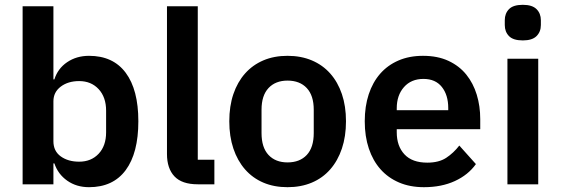

<svg xmlns="http://www.w3.org/2000/svg" viewBox="-20 -766 2331 798"><path d="M74 -740H202V-436H206Q220 -481 259 -507.5Q298 -534 350 -534Q450 -534 502.5 -463.5Q555 -393 555 -262Q555 -130 502.5 -59Q450 12 350 12Q298 12 259.5 -15Q221 -42 206 -87H202V0H74ZM309 -94Q359 -94 390 -127Q421 -160 421 -216V-306Q421 -362 390 -395.5Q359 -429 309 -429Q263 -429 232.5 -406Q202 -383 202 -345V-179Q202 -138 232.5 -116Q263 -94 309 -94Z M802 0Q736 0 705 -33Q674 -66 674 -126V-740H802V-102H871V0Z M1175 12Q1119 12 1074.5 -7Q1030 -26 998.5 -62Q967 -98 950 -148.5Q933 -199 933 -262Q933 -325 950 -375Q967 -425 998.5 -460.5Q1030 -496 1074.5 -515Q1119 -534 1175 -534Q1231 -534 1276 -515Q1321 -496 1352.5 -460.5Q1384 -425 1401 -375Q1418 -325 1418 -262Q1418 -199 1401 -148.5Q1384 -98 1352.5 -62Q1321 -26 1276 -7Q1231 12 1175 12ZM1175 -91Q1226 -91 1255 -122Q1284 -153 1284 -213V-310Q1284 -369 1255 -400Q1226 -431 1175 -431Q1125 -431 1096 -400Q1067 -369 1067 -310V-213Q1067 -153 1096 -122Q1125 -91 1175 -91Z M1742 12Q1684 12 1638.5 -7.5Q1593 -27 1561.5 -62.5Q1530 -98 1513 -148.5Q1496 -199 1496 -262Q1496 -324 1512.5 -374Q1529 -424 1560 -459.5Q1591 -495 1636 -514.5Q1681 -534 1738 -534Q1799 -534 1844 -513Q1889 -492 1918 -456Q1947 -420 1961.5 -372.5Q1976 -325 1976 -271V-229H1629V-216Q1629 -159 1661 -124.5Q1693 -90 1756 -90Q1804 -90 1834.5 -110Q1865 -130 1889 -161L1958 -84Q1926 -39 1870.5 -13.5Q1815 12 1742 12ZM1740 -438Q1689 -438 1659 -404Q1629 -370 1629 -316V-308H1843V-317Q1843 -371 1816.5 -404.5Q1790 -438 1740 -438Z M2153 -598Q2113 -598 2095.5 -616Q2078 -634 2078 -662V-682Q2078 -710 2095.5 -728Q2113 -746 2153 -746Q2192 -746 2210 -728Q2228 -710 2228 -682V-662Q2228 -634 2210 -616Q2192 -598 2153 -598ZM2089 -522H2217V0H2089Z"/></svg>

Font: IBMPlexSans-SemiBold
Style: Regular
Weight: 600
Designer: Mike Abbink, Paul van der Laan, Pieter van Rosmalen
Foundry: Bold Monday
Version: Version 3.1